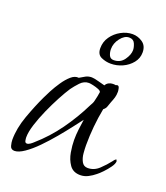

<svg xmlns="http://www.w3.org/2000/svg" viewBox="-108 -624 613 707"><g transform="rotate(20 198.0 -270.0)"><path d="M287 7Q259 7 245 -13Q231 -33 226.5 -59.5Q222 -86 222 -107Q222 -128 224.5 -148.5Q227 -169 230 -189Q220 -176 202 -152.5Q184 -129 161 -101.5Q138 -74 114 -49.5Q90 -25 67.5 -9.5Q45 6 29 6Q15 6 11.5 -7Q8 -20 8 -30Q8 -75 26 -125Q44 -175 63 -215Q68 -226 78 -245Q88 -264 101.5 -284Q115 -304 130 -317Q145 -330 160 -328Q171 -335 181.5 -340.5Q192 -346 205 -346Q213 -346 231.5 -341Q250 -336 258 -334Q262 -342 270 -346Q278 -350 286 -350Q294 -350 297 -349Q301 -351 303 -351Q309 -351 311 -342.5Q313 -334 313 -329Q313 -316 310 -306Q307 -296 302 -284Q298 -274 295.5 -265.5Q293 -257 284 -250Q277 -214 273.5 -177.5Q270 -141 270 -104Q270 -91 271.5 -73Q273 -55 280.5 -41Q288 -27 304 -27Q329 -27 348.5 -45.5Q368 -64 381 -81Q383 -84 386 -87.5Q389 -91 393 -93L396 -87Q396 -77 386 -63Q376 -49 364 -36.5Q352 -24 344 -18Q332 -8 317.5 -0.5Q303 7 287 7ZM63 -35Q69 -35 76 -40Q83 -45 87 -49Q134 -90 170.5 -141Q207 -192 234 -247Q237 -252 240 -258Q243 -264 244 -270Q246 -278 248 -287.5Q250 -297 251 -305Q250 -310 240 -314Q230 -318 218.5 -320.5Q207 -323 202 -323Q183 -323 168.5 -307.5Q154 -292 144 -278Q132 -260 116.5 -231Q101 -202 86.5 -169.5Q72 -137 62.5 -107Q53 -77 53 -56Q53 -51 54.5 -43Q56 -35 63 -35ZM252 -417Q233 -417 215 -425Q197 -433 197 -458Q197 -483 211 -503Q225 -523 247 -535Q269 -547 292 -547Q313 -547 331 -534.5Q349 -522 349 -496Q349 -473 334.5 -455Q320 -437 298 -427Q276 -417 252 -417ZM258 -433Q284 -433 298.5 -453.5Q313 -474 313 -492Q313 -503 307 -517Q301 -531 284 -531Q266 -531 250.5 -511Q235 -491 235 -468Q235 -455 240 -444Q245 -433 258 -433Z"/></g></svg>

Font: Moon Dance
Style: Regular
Weight: 400
Designer: Robert E. Leuschke
Foundry: Robert E. Leuschke
Version: Version 1.010; ttfautohint (v1.8.3)